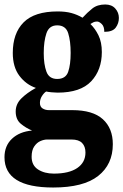

<svg xmlns="http://www.w3.org/2000/svg" viewBox="-28 -601 550 856"><path d="M209 235Q-8 235 -8 100Q-8 49 25.5 17.5Q59 -14 115 -19Q88 -30 65 -49Q42 -68 42 -104Q42 -137 67 -162Q92 -187 132 -209Q88 -224 58.5 -263Q29 -302 29 -365Q29 -453 77.5 -501.5Q126 -550 229 -550Q264 -550 290 -543Q316 -536 340 -522Q361 -545 383.5 -563Q406 -581 441 -581Q470 -581 486 -563Q502 -545 502 -521Q502 -497 488 -478Q474 -459 437 -459Q437 -483 425.5 -494Q414 -505 405 -505Q395 -505 388 -501.5Q381 -498 375 -494Q396 -474 411 -443.5Q426 -413 426 -369Q426 -289 378.5 -238.5Q331 -188 229 -188Q219 -188 202.5 -189.5Q186 -191 178 -193Q169 -188 159.5 -173.5Q150 -159 150 -142Q150 -125 162 -117.5Q174 -110 190 -110H294Q386 -110 430.5 -69.5Q475 -29 475 42Q475 132 409.5 183.5Q344 235 209 235ZM227 -249Q265 -249 276 -281Q287 -313 287 -365Q287 -418 276 -453Q265 -488 227 -488Q191 -488 179 -452.5Q167 -417 167 -364Q167 -314 179 -281.5Q191 -249 227 -249ZM212 173Q280 173 316.5 148Q353 123 353 79Q353 52 338 36.5Q323 21 291 21H182Q168 21 152 28Q136 35 124.5 52Q113 69 113 98Q113 136 141.5 154.5Q170 173 212 173Z"/></svg>

Font: Noto Serif Armenian Condensed ExtraBold
Style: Regular
Weight: 800
Width: 3
Designer: Monotype Design Team
Foundry: Monotype Imaging Inc.
Version: Version 2.008; ttfautohint (v1.8.4.7-5d5b)